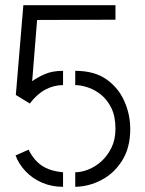

<svg xmlns="http://www.w3.org/2000/svg" viewBox="-20 -720 560 740"><path d="M95 -321 41 -354 70 -700H425V-644L123 -643L104 -407Q123 -421 152 -434Q181 -447 223 -447V-392Q187 -392 154.5 -374.5Q122 -357 95 -321ZM223 0Q179 0 142 -16Q105 -32 78.5 -60Q52 -88 40 -121L90 -143Q105 -114 123.5 -96Q142 -78 166.5 -68.5Q191 -59 223 -56ZM270 0V-56Q293 -56 320 -66.5Q347 -77 370.5 -98Q394 -119 409.5 -150.5Q425 -182 425 -224Q425 -271 409.5 -303Q394 -335 370 -354.5Q346 -374 319 -383Q292 -392 270 -392V-447Q344 -447 390.5 -414Q437 -381 459.5 -329.5Q482 -278 482 -223Q482 -151 451 -101.5Q420 -52 371.5 -26.5Q323 -1 270 0Z"/></svg>

Font: Stick No Bills Light
Style: Regular
Weight: 300
Version: Version 2.000